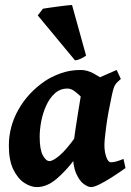

<svg xmlns="http://www.w3.org/2000/svg" viewBox="-20 -742 532 782"><path d="M491.2 -57.6Q463.9 -38.1 436 -20.3Q408.2 -2.4 385.5 8.8Q362.8 20 350.6 20Q338.9 20 321.3 7.6Q303.7 -4.9 290 -36.1Q276.4 -67.4 276.4 -122.6Q276.4 -133.8 279.5 -159.2Q282.7 -184.6 287.6 -216.8Q292.5 -249 297.6 -281.2Q302.7 -313.5 307.1 -339.1Q311.5 -364.7 313.5 -376Q315.9 -387.2 331.8 -398.2Q347.7 -409.2 370.1 -419.7Q392.6 -430.2 415.5 -439.7Q438.5 -449.2 455.1 -457L472.2 -420.4Q455.6 -406.7 448.7 -395.8Q441.9 -384.8 435.1 -351.6Q419.9 -281.7 412.6 -227.1Q405.3 -172.4 405.3 -150.9Q405.3 -124.5 412.8 -102.8Q420.4 -81.1 431.6 -81.1Q441.4 -81.1 452.4 -84Q463.4 -86.9 482.9 -94.7ZM442.4 -396.5Q432.1 -389.2 420.9 -373.3Q409.7 -357.4 398.9 -340.1Q388.2 -322.8 379.2 -310.5Q370.1 -298.3 363.8 -298.3Q357.4 -298.3 345.2 -311Q333 -323.7 317.4 -340.3Q301.8 -356.9 285.4 -369.4Q269 -381.8 253.9 -381.3Q224.1 -380.9 202.9 -361.3Q181.6 -341.8 168 -311.5Q154.3 -281.2 147.9 -247.6Q141.6 -213.9 141.6 -185.1Q141.6 -133.3 154.3 -109.6Q167 -85.9 181.6 -85.9Q195.3 -85.9 222.2 -108.2Q249 -130.4 291 -189L283.2 -92.3Q250.5 -47.9 210.9 -13.9Q171.4 20 129.9 20Q106 20 79.6 3.2Q53.2 -13.7 34.7 -50.8Q16.1 -87.9 16.1 -148.9Q16.1 -226.1 54.7 -294.9Q93.3 -363.8 162.1 -411.1Q188.5 -429.2 226.3 -443.1Q264.2 -457 308.6 -457Q335.4 -457 361.8 -442.4Q388.2 -427.7 409.7 -412.8Q431.2 -397.9 442.4 -396.5ZM330.6 -515.6Q321.3 -508.3 307.9 -502.4Q294.4 -496.6 285.6 -496.1L133.8 -679.2L154.8 -706.5Q160.6 -707.5 177.2 -710Q193.8 -712.4 213.9 -715.1Q233.9 -717.8 250.5 -719.7Q267.1 -721.7 273.4 -721.7Z"/></svg>

Font: Gentium Book Plus
Style: Bold Italic
Weight: 700
Italic angle: -8°
Designer: Victor Gaultney, Annie Olsen, Iska Routamaa, Becca Hirsbrunner
Foundry: SIL International
Version: Version 6.101